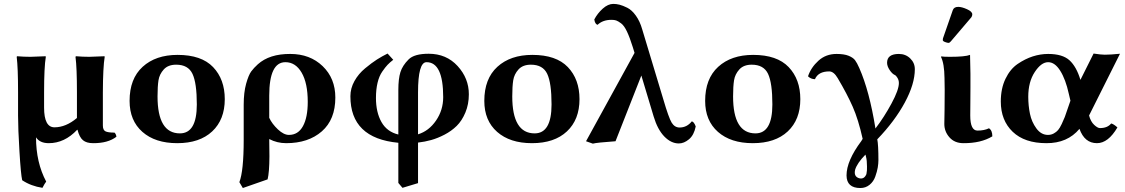

<svg xmlns="http://www.w3.org/2000/svg" viewBox="-20 -718 5719 976"><path d="M204.1 -248V-170.9Q204.1 -70.8 256.8 -70.8Q314.9 -70.8 371.1 -118.2V-250Q371.1 -373 363.8 -429.2L366.2 -432.1Q400.4 -429.2 434.1 -429.2Q434.1 -429.2 511.2 -432.1L512.2 -429.2Q503.4 -376 502.9 -249V-80.1Q502.9 -57.1 515.9 -50.5Q528.8 -43.9 562 -43.9Q569.8 -37.1 571.8 -22.9Q528.8 10.3 453.1 9.8Q419.9 9.8 401.9 -5.1Q383.8 -20 374 -58.1H372.1Q308.1 9.8 228 9.8Q182.1 9.8 163.1 -20Q163.1 107.9 214.8 205.1Q207 214.8 195.8 236.8Q137.7 228 92.8 198.2Q85.9 168.5 78.9 51.8Q71.8 -64.9 71.8 -129.9V-249Q71.8 -373 64.9 -429.2L66.9 -432.1Q101.1 -429.2 134.8 -429.2L211.9 -432.1L212.9 -429.2Q204.1 -376 204.1 -248Z M638.7 -205.1Q638.7 -317.9 705.1 -378.4Q771.5 -439 882.8 -439Q1003.9 -439 1063.2 -377Q1122.6 -314.9 1122.6 -213.9Q1122.6 -109.9 1058.6 -50Q994.6 9.8 880.9 9.8Q769 9.8 703.9 -47.6Q638.7 -105 638.7 -205.1ZM875.5 -389.2Q834.5 -389.2 812.5 -365Q790.5 -340.8 785.6 -309.8Q780.8 -278.8 780.8 -228Q780.8 -40 894.5 -40Q980.5 -40 980.5 -187Q980.5 -295.9 958.5 -342.5Q936.5 -389.2 875.5 -389.2Z M1544.4 -200.2Q1544.4 -295.4 1513.4 -348.6Q1482.4 -401.9 1430.7 -401.9Q1348.6 -401.9 1348.6 -231.9V-119.1Q1362.8 -88.4 1392.6 -60.3Q1422.4 -32.2 1448.7 -32.2Q1495.6 -32.2 1520 -76.7Q1544.4 -121.1 1544.4 -200.2ZM1340.3 193.8 1214.4 237.8 1196.8 208Q1218.8 150.9 1218.8 -6.8V-186Q1218.8 -248 1231.2 -292.5Q1243.7 -336.9 1257.1 -355Q1270.5 -373 1290.5 -391.1Q1349.6 -444.3 1455.6 -443.8Q1555.7 -443.8 1620.1 -381.8Q1684.6 -319.8 1684.6 -222.2Q1684.6 -110.4 1616 -50.3Q1547.4 9.8 1434.6 9.8Q1388.7 9.8 1348.6 -11.2Q1348.6 2.9 1349.1 32.5Q1349.6 62 1349.6 77.1Q1349.1 158.7 1340.3 193.8Z M2232.9 -224.1Q2232.9 -402.3 2147.9 -401.9Q2105 -401.9 2105 -248V-35.2Q2160.2 -52.2 2196.5 -105.2Q2232.9 -158.2 2232.9 -224.1ZM2025.9 236.8 2004.9 211.9V7.8Q1760.7 -15.1 1761.2 -229Q1761.2 -269 1781.7 -305.9Q1802.2 -342.8 1836.2 -370.8Q1870.1 -398.9 1896.2 -415.5Q1922.4 -432.1 1950.2 -445.8L1979 -414.1Q1960.9 -399.9 1950 -388.4Q1939 -377 1923.1 -354Q1907.2 -331.1 1899.2 -297.1Q1891.1 -263.2 1891.1 -220.2Q1891.1 -147 1919.2 -97.4Q1947.3 -47.9 2004.9 -34.2V-261.2Q2004.9 -317.4 2015.4 -351.1Q2025.9 -384.8 2057.1 -416Q2085.9 -444.8 2159.2 -444.8Q2249 -444.8 2306.2 -382.3Q2363.3 -319.8 2363.3 -238.8Q2363.3 -188 2345.7 -146Q2328.1 -104 2301.5 -77.9Q2274.9 -51.8 2239.5 -33.4Q2204.1 -15.1 2171.6 -6.1Q2139.2 2.9 2105 6.8V212.9Z M2441.9 -205.1Q2441.9 -317.9 2508.3 -378.4Q2574.7 -439 2686 -439Q2807.1 -439 2866.5 -377Q2925.8 -314.9 2925.8 -213.9Q2925.8 -109.9 2861.8 -50Q2797.9 9.8 2684.1 9.8Q2572.3 9.8 2507.1 -47.6Q2441.9 -105 2441.9 -205.1ZM2678.7 -389.2Q2637.7 -389.2 2615.7 -365Q2593.8 -340.8 2588.9 -309.8Q2584 -278.8 2584 -228Q2584 -40 2697.8 -40Q2783.7 -40 2783.7 -187Q2783.7 -295.9 2761.7 -342.5Q2739.7 -389.2 2678.7 -389.2Z M3516.6 -75.2Q3507.8 -31.2 3482.4 -10Q3457 11.2 3430.7 11.2Q3391.6 11.2 3357.2 -23.9Q3322.8 -59.1 3302.7 -126L3240.2 -334L3108.9 0Q3012.7 6.8 2993.7 12.2L2959 0L3205.6 -449.2L3196.8 -478Q3181.6 -526.9 3167.2 -557.4Q3152.8 -587.9 3137.2 -599.4Q3121.6 -610.8 3112.3 -614Q3103 -617.2 3088.9 -617.2Q3043.9 -617.2 3017.6 -591.8Q3004.4 -595.7 3001 -619.1Q3017.1 -649.9 3043.9 -674.1Q3070.8 -698.2 3097.7 -698.2Q3112.8 -698.2 3129.4 -694.1Q3146 -689.9 3168.9 -678.5Q3191.9 -667 3212.4 -638.4Q3232.9 -609.9 3244.6 -568.8L3351.6 -213.9Q3379.4 -118.7 3394.5 -94.2Q3409.7 -69.8 3434.6 -69.8Q3471.7 -69.8 3496.6 -101.1Q3507.8 -99.1 3516.6 -75.2Z M3564.5 -205.1Q3564.5 -317.9 3630.9 -378.4Q3697.3 -439 3808.6 -439Q3929.7 -439 3989 -377Q4048.3 -314.9 4048.3 -213.9Q4048.3 -109.9 3984.4 -50Q3920.4 9.8 3806.6 9.8Q3694.8 9.8 3629.6 -47.6Q3564.5 -105 3564.5 -205.1ZM3801.3 -389.2Q3760.3 -389.2 3738.3 -365Q3716.3 -340.8 3711.4 -309.8Q3706.5 -278.8 3706.5 -228Q3706.5 -40 3820.3 -40Q3906.2 -40 3906.2 -187Q3906.2 -295.9 3884.3 -342.5Q3862.3 -389.2 3801.3 -389.2Z M4630.4 -366.2Q4630.4 -291 4579.3 -196.5Q4528.3 -102.1 4439.5 -9.8Q4445.3 19 4445.3 96.2Q4445.3 113.3 4441.9 133.5Q4438.5 153.8 4429.4 179.4Q4420.4 205.1 4400.4 221.4Q4380.4 237.8 4353.5 237.8Q4283.7 237.8 4283.2 173.8Q4283.2 99.6 4358.4 -1L4365.2 -12.2Q4343.3 -110.4 4314.7 -175.3Q4286.1 -240.2 4238.3 -320.8Q4218.3 -355 4195.3 -355Q4139.6 -355 4122.6 -315.4Q4101.6 -315.9 4087.4 -330.1Q4102.5 -375 4140.4 -409.4Q4178.2 -443.8 4232.4 -443.8Q4270.5 -443.8 4293.5 -434.6Q4316.4 -425.3 4326.4 -412.1Q4336.4 -398.9 4348.1 -372.1Q4399.4 -256.3 4430.2 -64.9Q4474.1 -122.1 4511.7 -191.7Q4549.3 -261.2 4549.3 -295.9Q4549.3 -310.1 4542.2 -322Q4535.2 -334 4528.3 -336.9Q4515.1 -342.8 4502.2 -362.3Q4489.3 -381.8 4489.3 -398.9Q4489.3 -443.8 4549.3 -443.8Q4583.5 -443.8 4606.9 -421.1Q4630.4 -398.4 4630.4 -366.2ZM4347.2 188Q4373 194.8 4384.3 167Q4388.2 147.9 4387.2 127.9Q4387.2 98.1 4382.3 79.1L4379.4 67.9Q4337.4 110.8 4327.1 144Q4318.4 179.2 4347.2 188Z M4851.1 -683.1Q4869.1 -683.1 4895.8 -671.1Q4922.4 -659.2 4922.4 -645Q4922.4 -636.2 4917.5 -629.9L4813.5 -507.8Q4806.6 -500 4802.2 -500Q4795.4 -500 4783.9 -504.4Q4772.5 -508.8 4772.5 -514.2Q4772.5 -520 4773.4 -522.9L4823.2 -666Q4829.1 -683.1 4851.1 -683.1ZM4782.2 -261.2 4781.2 -321.8Q4780.3 -395 4763.2 -429.2L4765.1 -431.2Q4777.3 -429.2 4809.1 -429.2Q4886.2 -429.2 4911.1 -439Q4913.1 -375 4913.1 -342.8V-272Q4913.1 -238.3 4912.6 -190.4Q4912.1 -142.6 4912.1 -130.9Q4912.1 -53.7 4949.2 -54.2Q4983.4 -54.2 5007.3 -65.9Q5024.4 -55.2 5024.4 -24.9Q4966.3 10.3 4877.4 9.8Q4832.5 9.8 4806.4 -19.8Q4780.3 -49.3 4780.3 -87.9Q4780.3 -92.8 4781.5 -159.4Q4782.7 -226.1 4782.2 -261.2Z M5421.4 -206.1 5413.1 -241.2Q5397 -314.5 5369.6 -358.2Q5342.3 -401.9 5308.1 -401.9Q5272.9 -401.9 5240 -351.8Q5207 -301.8 5207 -226.1Q5207 -181.2 5215.6 -139.6Q5224.1 -98.1 5248.3 -65.2Q5272.5 -32.2 5307.1 -32.2Q5323.2 -32.2 5336.7 -39.6Q5350.1 -46.9 5358.6 -56.9Q5367.2 -66.9 5377.2 -87.9Q5387.2 -108.9 5392.8 -123.5Q5398.4 -138.2 5408.2 -168ZM5308.1 -443.8Q5381.3 -443.8 5416.7 -411.4Q5452.1 -378.9 5472.2 -312L5539.1 -445.8Q5577.1 -439.9 5596.2 -439.9Q5625 -439.9 5673.3 -444.8L5516.1 -130.9Q5524.4 -99.6 5542 -83.3Q5559.6 -66.9 5571.3 -66.9Q5609.9 -66.9 5628.4 -90.3Q5640.6 -87.9 5660.2 -70.3Q5613.3 9.8 5556.2 9.8Q5493.2 9.8 5467.3 -63Q5406.2 10.3 5299.3 9.8Q5188.5 9.8 5127.9 -48.1Q5067.4 -106 5067.4 -202.1Q5067.4 -268.1 5091.3 -317.6Q5115.2 -367.2 5153.3 -393.1Q5191.4 -418.9 5230.2 -431.4Q5269 -443.8 5308.1 -443.8Z"/></svg>

Font: Linux Biolinum
Style: Bold
Weight: 700
Designer: Philipp H. Poll
Foundry: Philipp H. Poll
Version: Version 1.3.2 ; ttfautohint (v0.9)